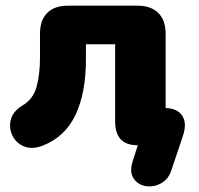

<svg xmlns="http://www.w3.org/2000/svg" viewBox="-20 -512 700 677"><path d="M583 92Q574 117 555 130Q536 143 513.5 145Q491 147 472.5 137Q454 127 446 107Q438 87 448 56L466 0H464Q386 0 386 -84V-356H283V-303Q283 -185 246.5 -107.5Q210 -30 132 1Q94 16 65.5 4.5Q37 -7 24 -33.5Q11 -60 18 -89.5Q25 -119 59 -140Q97 -162 109 -206Q121 -250 121 -309V-393Q121 -441 146.5 -466.5Q172 -492 220 -492H465Q512 -492 538 -466.5Q564 -441 564 -393V-131Q605 -130 622.5 -104Q640 -78 625 -33Z"/></svg>

Font: Chiron GoRound TC H
Style: Regular
Weight: 900
Designer: Ryoko NISHIZUKA 西塚涼子 (kana, bopomofo & ideographs); Paul D. Hunt (Latin, Greek & Cyrillic); Sandoll Communications 산돌커뮤니
Foundry: Adobe
Version: Version 1.000;hotconv 1.1.1;makeotfexe 2.6.0